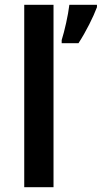

<svg xmlns="http://www.w3.org/2000/svg" viewBox="-20 -780 424 800"><path d="M203 0V-760H81V0ZM384 -750V-760H269C264 -717 249 -651 237 -613V-600H307C339 -649 369 -710 384 -750Z"/></svg>

Font: Noto Sans Kayah Li SemiBold
Style: Regular
Weight: 600
Designer: Monotype Design Team, Sérgio Martins
Foundry: Monotype Imaging Inc.
Version: Version 2.002